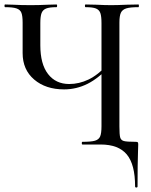

<svg xmlns="http://www.w3.org/2000/svg" viewBox="-22 -645 672 857"><path d="M79 -408V-544Q79 -574 73.5 -588Q68 -602 51.5 -607.5Q35 -613 1 -613Q-2 -613 -2 -619Q-2 -625 1 -625Q23 -625 36 -624Q72 -622 115 -622Q151 -622 193 -624L230 -625Q233 -625 233 -619Q233 -613 230 -613Q199 -613 184 -607Q169 -601 163.5 -586.5Q158 -572 158 -542V-443Q158 -359 192.5 -314.5Q227 -270 287 -270Q331 -270 373 -290Q415 -310 461 -359L470 -352Q419 -296 369 -271Q319 -246 264 -246Q182 -246 130.5 -290Q79 -334 79 -408ZM346 -12Q385 -12 402 -17Q419 -22 425 -36Q431 -50 431 -81V-542Q431 -572 426 -586.5Q421 -601 406.5 -607Q392 -613 360 -613Q357 -613 357 -619Q357 -625 360 -625L407 -624Q447 -622 474 -622Q501 -622 545 -624L596 -625Q598 -625 598 -619Q598 -613 596 -613Q559 -613 541.5 -607.5Q524 -602 517.5 -588Q511 -574 511 -544V-81Q511 -44 514.5 -31.5Q518 -19 531 -15.5Q544 -12 583 -12Q591 -12 593 -10Q595 -8 595 0Q595 19 594 32Q592 84 592 187Q592 192 586.5 192Q581 192 581 187Q581 89 544 44.5Q507 0 427 0H346Q343 0 343 -6Q343 -12 346 -12Z"/></svg>

Font: Cormorant SC Medium
Style: Regular
Weight: 500
Designer: Christian Thalmann (Catharsis Fonts)
Foundry: Catharsis Fonts
Version: Version 4.000